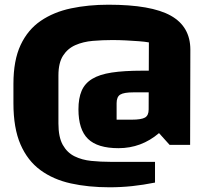

<svg xmlns="http://www.w3.org/2000/svg" viewBox="-20 -615 882 815"><path d="M612 -435Q596 -438 570 -440Q544 -442 514.5 -443.5Q485 -445 457 -445Q415 -445 374 -441.5Q333 -438 300 -423.5Q267 -409 247.5 -378.5Q228 -348 228 -295V-91Q228 -33 246.5 0Q265 33 296.5 48.5Q328 64 367.5 68Q407 72 449 72H638V160Q588 170 541 175Q494 180 445 180Q355 180 280.5 163.5Q206 147 151.5 107Q97 67 67 -2Q37 -71 37 -177V-259Q37 -359 67.5 -424Q98 -489 153 -526.5Q208 -564 281.5 -579.5Q355 -595 440 -595Q622 -595 705 -548.5Q788 -502 788 -404L787 0H700L655 -50Q580 14 483 14Q394 14 353.5 -25.5Q313 -65 313 -151Q313 -198 326.5 -229.5Q340 -261 371 -280Q402 -299 454 -307Q506 -315 584 -315H641V-223H547Q506 -223 490.5 -213.5Q475 -204 475 -177V-107H539Q580 -107 595.5 -116Q611 -125 611 -150Z"/></svg>

Font: Changa
Style: Bold
Weight: 700
Designer: Eduardo Rodriguez Tunni
Foundry: Eduardo Rodriguez Tunni
Version: Version 3.002; ttfautohint (v1.8.2)